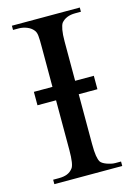

<svg xmlns="http://www.w3.org/2000/svg" viewBox="-104 -718 542 775"><g transform="rotate(-15 166.5 -331.0)"><path d="M24.9 0V-18.6H48.8Q69.3 -18.6 83.5 -24.2Q97.7 -29.8 107.4 -42.5Q119.1 -56.2 119.1 -117.7V-325.2H41.5V-381.3H119.1V-545.4Q119.1 -562.5 118.9 -574.5Q118.7 -586.4 117.7 -595Q116.7 -603.5 114.5 -609.4Q112.3 -615.2 108.4 -619.6Q99.1 -631.3 82.5 -637.9Q65.9 -644.5 48.8 -644.5H24.9V-662.1H308.6V-644.5H284.7Q245.6 -644.5 226.1 -620.6Q220.7 -612.3 217.3 -593.8Q213.9 -575.2 213.9 -545.4V-381.3H292V-325.2H213.9V-117.7Q213.9 -85.4 216.8 -67.9Q219.7 -50.3 225.1 -41.5Q227.5 -37.6 233.9 -33.4Q240.2 -29.3 248.8 -26.1Q257.3 -22.9 266.6 -20.8Q275.9 -18.6 284.7 -18.6H308.6V0Z"/></g></svg>

Font: Doulos SIL Am
Style: Regular
Weight: 400
Designer: Walt Agee, Victor Gaultney, Peter Martin, Debbi Hosken, Becca Hirsbrunner
Foundry: SIL International
Version: Version 5.000